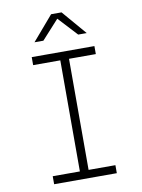

<svg xmlns="http://www.w3.org/2000/svg" viewBox="-101 -1018 802 1086"><g transform="rotate(-10 300.0 -475.0)"><path d="M150 -810H201L300 -919L401 -810H450L330 -950H270ZM120 0H480V-46H326V-684H480V-730H120V-684H276V-46H120Z"/></g></svg>

Font: JetBrains Mono Thin
Style: Regular
Weight: 100
Monospace: yes
Designer: Philipp Nurullin, Konstantin Bulenkov
Foundry: JetBrains
Version: Version 2.305